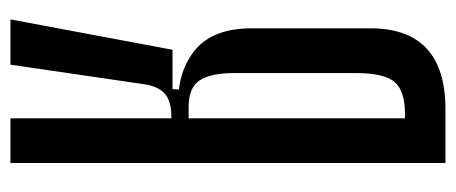

<svg xmlns="http://www.w3.org/2000/svg" viewBox="-266 -584 851 358"><g transform="rotate(90 159.0 -405.5)"><path d="M201.1 0V-811.1H284.4V0ZM180 -332.2H238.9L237.8 -312.2H175.6Q111.1 -312.2 72.2 -345.6Q33.3 -378.9 33.3 -450V-671.1Q33.3 -811.1 184.4 -811.1H238.9V-735.6H192.2Q150 -735.6 133.3 -716.1Q116.7 -696.7 116.7 -643.3V-416.7Q116.7 -374.4 130 -353.3Q143.3 -332.2 180 -332.2ZM146.7 -302.2 147.8 -320 204.4 -315.6V-300Q172.2 -301.1 157.2 -289.4Q142.2 -277.8 137.8 -251.1L101.1 0H16.7L73.3 -302.2Z"/></g></svg>

Font: Le Murmure
Style: Regular
Weight: 600
Width: 2
Designer: Jeremy Landes, Alexander Slobzheninov (Cyrillic)
Foundry: Velvetyne Type Foundry
Version: Version 1.0